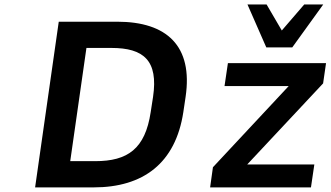

<svg xmlns="http://www.w3.org/2000/svg" viewBox="-20 -813 1435 833"><path d="M386.2 0C601.6 0 741.7 -105 775.4 -326.7L785.2 -392.6C817.9 -613.3 704.1 -718.8 488.8 -718.8H234.9L132.3 0ZM355 -605H463.4C603 -605 667.5 -550.8 644 -392.6L633.8 -326.7C609.9 -167 533.7 -113.8 393.1 -113.8H284.7ZM1329.1 0 1343.8 -99.6H1052.7L1381.8 -451.2L1394.5 -539.1H968.8L954.1 -439.5H1232.4L903.8 -87.4L891.6 0ZM1248 -607.4 1382.3 -793.5H1299.8L1202.6 -680.7L1136.7 -793.5H1053.7L1135.3 -607.4Z"/></svg>

Font: Winston SemiBold
Style: Italic
Weight: 600
Italic angle: -8.13011°
Designer: Vernon Adams, Kim Jin-seong, David Berlow, Cristiano Sobral
Foundry: The Winston Project Authors
Version: Version 3.004